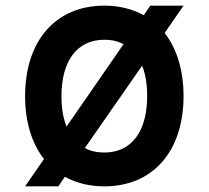

<svg xmlns="http://www.w3.org/2000/svg" viewBox="-20 -644 740 681"><path d="M350 17C522 17 631 -107 631 -303C631 -395 607 -472 564 -527L631 -624H513L490 -590C450 -612 403 -624 350 -624C178 -624 69 -500 69 -303C69 -211 93 -135 136 -80L69 17H187L210 -17C250 5 297 17 350 17ZM198 -303C198 -429 254 -503 350 -503C376 -503 399 -498 418 -487L216 -195C204 -225 198 -261 198 -303ZM281 -119 484 -411C496 -382 502 -345 502 -303C502 -177 446 -103 350 -103C324 -103 301 -108 281 -119Z"/></svg>

Font: Martian Mono Std Md
Style: Regular
Weight: 500
Monospace: yes
Designer: Roman Shamin
Foundry: Evil Martians
Version: Version 1.000